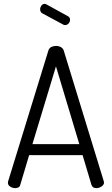

<svg xmlns="http://www.w3.org/2000/svg" viewBox="-20 -975 580 995"><path d="M59 0Q46 0 33.5 -7.5Q21 -15 21 -28Q21 -33 22 -35L231 -714Q235 -726 246 -731.5Q257 -737 270 -737Q284 -737 295 -731Q306 -725 310 -714L518 -35Q518 -33 518.5 -32Q519 -31 519 -29Q519 -17 506 -8.5Q493 0 479 0Q460 0 454 -17L408 -171H131L85 -17Q83 -8 75.5 -4Q68 0 59 0ZM391 -228 270 -631 148 -228ZM201 -905Q188 -911 188 -927Q188 -937 194.5 -946Q201 -955 212 -955Q216 -955 221 -952L332 -891Q343 -885 343 -873Q343 -862 335.5 -853.5Q328 -845 317 -845Q311 -845 307 -848Z"/></svg>

Font: AkaAcidDosis
Style: Regular
Weight: 400
Designer: Edgar Tolentino, Pablo Impallari, Igino Marini, Aka-Acid
Foundry: Edgar Tolentino, Pablo Impallari, Igino Marini, Cyberella
Version: Version 1.007